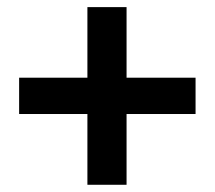

<svg xmlns="http://www.w3.org/2000/svg" viewBox="-20 -573 598 534"><path d="M223.1 -553.2H332V-356.9H523.9V-255.9H332V-59.1H223.1V-255.9H33.2V-356.9H223.1Z"/></svg>

Font: Sarala
Style: Bold
Weight: 700
Designer: Andres Torresi
Foundry: Huerta Tipografica
Version: Version 1.004;PS 001.003;hotconv 1.0.70;makeotf.lib2.5.58329